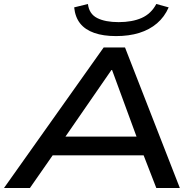

<svg xmlns="http://www.w3.org/2000/svg" viewBox="-37 -943 982 963"><path d="M-17 0 483 -705H590L865 0H747L669 -201L721 -164H184L253 -201L113 0ZM522 -592 272 -230 239 -258H695L658 -230L525 -592ZM545 -762Q481 -762 435.5 -778Q390 -794 365 -825.5Q340 -857 335 -906L404 -923Q410 -873 450.5 -852.5Q491 -832 558 -832Q626 -832 673.5 -853Q721 -874 747 -923L809 -906Q788 -858 750.5 -826Q713 -794 661.5 -778Q610 -762 545 -762Z"/></svg>

Font: Nunito Sans 10pt Expanded SemiBold
Style: Italic
Weight: 600
Width: 7
Italic angle: -9°
Designer: Vernon Adams
Foundry: Vernon Adams
Version: Version 3.101;gftools[0.9.27]